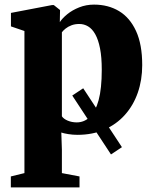

<svg xmlns="http://www.w3.org/2000/svg" viewBox="-20 -574 666 833"><path d="M461.5 96 293.5 -159.5 341 -191 509 64.5ZM27 239V191.5L86 177V-439.5L27.5 -459.5V-518L205.5 -552H213.5L240.5 -530.5L239.5 -478Q250.5 -495 272 -512.5Q293.5 -530 323.5 -542Q353.5 -554 388 -554Q449.5 -554 496.5 -525.8Q543.5 -497.5 570.2 -439.5Q597 -381.5 597 -291.5Q597 -227 577.8 -171.8Q558.5 -116.5 521.8 -75.5Q485 -34.5 433.2 -11.8Q381.5 11 316 11Q296 11 276 7.8Q256 4.5 246 1L248.5 75.5V177L325 191.5V239ZM313 -43Q345 -43 369.5 -66Q394 -89 407.8 -139.2Q421.5 -189.5 421.5 -271.5Q421.5 -326 414 -364Q406.5 -402 393.2 -425.5Q380 -449 362.2 -459.5Q344.5 -470 324 -470Q305 -470 290 -464.2Q275 -458.5 264.5 -450Q254 -441.5 248.5 -434V-69.5Q256 -58 274 -50.5Q292 -43 313 -43Z"/></svg>

Font: Merriweather 60pt Black
Style: Regular
Weight: 900
Version: Version 2.100